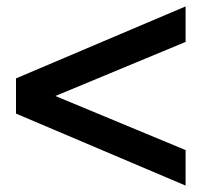

<svg xmlns="http://www.w3.org/2000/svg" viewBox="-20 -580 640 600"><path d="M30 -225V-335L560 -560V-449L153 -280L560 -111V0Z"/></svg>

Font: Tektur Condensed Medium
Style: Regular
Weight: 500
Width: 3
Designer: Adam Jagosz
Foundry: Adam Jagosz
Version: Version 1.005;gftools[0.9.30]